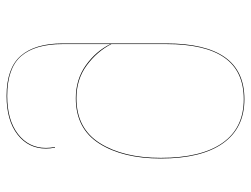

<svg xmlns="http://www.w3.org/2000/svg" viewBox="-112 -662 782 599"><g transform="rotate(-90 279.5 -362.0)"><path d="M444 -558V-235Q444 -113 401 -52Q358 9 270 9Q180 9 132.5 -58Q85 -125 85 -252Q85 -370 131.5 -443.5Q178 -517 273 -517Q332 -517 376 -485.5Q420 -454 442 -409V-558Q442 -644 404.5 -687.5Q367 -731 280 -731Q205 -731 161.5 -697.5Q118 -664 118 -610Q118 -597 121 -582H119Q116 -597 116 -610Q116 -665 160 -699Q204 -733 280 -733Q367 -733 405.5 -688.5Q444 -644 444 -558ZM442 -235V-406Q419 -451 375.5 -483Q332 -515 273 -515Q179 -515 133 -442Q87 -369 87 -252Q87 -126 133.5 -59.5Q180 7 270 7Q357 7 399.5 -53Q442 -113 442 -235Z"/></g></svg>

Font: FiraGO Two
Style: Regular
Weight: 100
Designer: bBox Type
Foundry: bBox Type GmbH
Version: Version 1.001